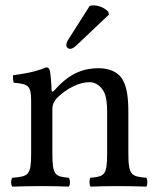

<svg xmlns="http://www.w3.org/2000/svg" viewBox="-20 -693 582 715"><path d="M314 -671 238.4 -552C230.3 -539.2 227 -535.2 227 -524C227 -517 234 -511 241 -511C248 -511 256 -515 271 -530L386 -639L383 -650C360 -672 334.4 -673 328 -673C323 -673 317 -672 314 -671ZM184 -358C177.9 -351 172.3 -348.6 172 -358C171 -385 168.7 -423.7 164 -434C161.9 -438.6 160 -442 152 -442C124 -431 98 -422 29 -413C27 -407 29 -391 31 -385C85 -380 96 -375 96 -317V-122C96 -40 86 -36 26 -31C20 -25 20 -4 26 2C56 1 96 0 136 0C176 0 206 1 236 2C242 -4 242 -25 236 -31C185 -36 175 -40 175 -122V-286C175 -307 184 -319 192 -328C230 -365 275 -387 314 -387C334 -387 355 -374 367 -351C377 -331 379 -304 379 -274V-122C379 -40 369 -36 317 -31C312 -25 312 -4 317 2C347 1 379 0 419 0C459 0 495 1 525 2C530 -4 530 -25 525 -31C469 -36 458 -40 458 -122V-271C458 -326 454 -374 431 -405C414 -427 383 -439 348 -439C299 -439 243.3 -426 184 -358Z"/></svg>

Font: Libertinus Serif
Style: Regular
Weight: 400
Designer: Philipp H. Poll
Foundry: Khaled Hosny
Version: Version 6.2